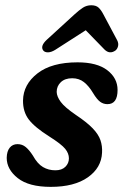

<svg xmlns="http://www.w3.org/2000/svg" viewBox="-20 -700 470 730"><path d="M190.5 -52.5Q215 -52.5 228.5 -65.8Q242 -79 242 -98Q242 -116.5 228 -134Q214 -151.5 167.5 -181Q112 -216 89.5 -245.5Q67 -275 67.5 -318Q68.5 -379 122.5 -421Q176.5 -463 275 -463Q349 -463 388 -433Q427 -403 427 -358Q427 -304 388.5 -304Q373 -304 360.8 -313Q348.5 -322 334 -346Q318 -373 299.2 -387.8Q280.5 -402.5 254.5 -402.5Q227 -402.5 211.2 -387.5Q195.5 -372.5 195.5 -350.5Q196 -333 210.8 -312.8Q225.5 -292.5 268.5 -263Q310.5 -235 332.5 -212Q354.5 -189 362 -166.8Q369.5 -144.5 368 -119.5Q365.5 -62 314 -25.8Q262.5 10.5 173 10.5Q89.5 10.5 47.5 -22.8Q5.5 -56 5.5 -100Q6 -125 17 -138.5Q28 -152 46.5 -152Q64.5 -152 78 -140.8Q91.5 -129.5 105 -108.5Q122.5 -77 143.5 -64.8Q164.5 -52.5 190.5 -52.5ZM190 -510.5Q174.5 -501 162.2 -501Q150 -501 144.5 -508Q132 -524.5 157.5 -548.5L263.5 -645.5Q281 -661.5 295.2 -670.8Q309.5 -680 327 -680Q345 -680 354.8 -671Q364.5 -662 373 -645.5L425.5 -547Q431.5 -535 428.8 -524.2Q426 -513.5 419 -508Q397 -492.5 377.5 -511.5L306 -585Z"/></svg>

Font: Fraunces 72pt S100 SemiBold
Style: Italic
Weight: 600
Italic angle: -16°
Version: Version 1.000; ttfautohint (v1.8.3)